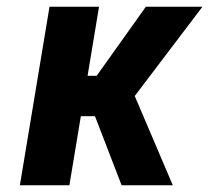

<svg xmlns="http://www.w3.org/2000/svg" viewBox="-20 -550 640 570"><path d="M39 0 127 -530H274L240 -325H267L413 -530H581L380 -265L493 0H341L262 -205H220L186 0Z"/></svg>

Font: Iosevka Curly HvExObl
Style: Regular
Weight: 900
Width: 7
Italic angle: -9°
Monospace: yes
Designer: Belleve Invis
Foundry: Belleve Invis
Version: Version 11.1.0; ttfautohint (v1.8.3)